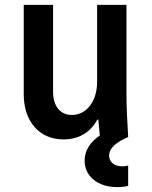

<svg xmlns="http://www.w3.org/2000/svg" viewBox="-20 -560 620 785"><path d="M497 -180V-540H377V-225C377 -146 334 -90 274 -90C226 -90 197 -126 197 -185V-540H77V-175C77 -63 141 10 240 10C302 10 350 -19 378 -71H382C384 -50 386 -29 388 -6C347 22 326 57 326 97C326 161 380 205 459 205C476 205 492 203 504 200V117C497 119 488 120 480 120C448 120 426 103 426 76C426 48 450 24 504 0C500 -63 497 -129 497 -180Z"/></svg>

Font: CommitMono-dimboump
Style: Bold
Weight: 700
Monospace: yes
Designer: Eigil Nikolajsen
Foundry: Eigil Nikolajsen
Version: Version 1.143